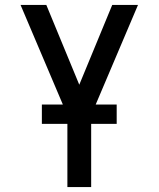

<svg xmlns="http://www.w3.org/2000/svg" viewBox="-20 -755 640 775"><path d="M252 0V-290L63 -735H167L300 -413L433 -735H537L348 -290V0ZM149 -255V-333H451V-255Z"/></svg>

Font: Iosevka Aile Medium
Style: Regular
Weight: 500
Designer: Belleve Invis
Foundry: Belleve Invis
Version: Version 27.3.5; ttfautohint (v1.8.4)